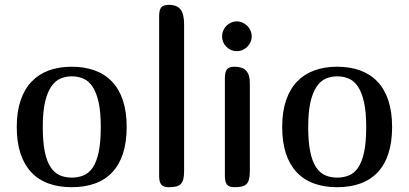

<svg xmlns="http://www.w3.org/2000/svg" viewBox="-20 -780 1704 800"><path d="M278.8 0Q224.6 0 181.9 -15.6Q139.2 -31.2 109.9 -62.7Q80.6 -94.2 65.2 -141.1Q49.8 -188 49.8 -251Q49.8 -314.5 65.9 -361.8Q82 -409.2 111.8 -440.2Q141.6 -471.2 183.8 -486.6Q226.1 -502 278.8 -502Q332 -502 374.5 -486.6Q417 -471.2 446.8 -439.9Q476.6 -408.7 492.2 -361.6Q507.8 -314.5 507.8 -251Q507.8 -188 492.7 -141.1Q477.5 -94.2 448.2 -62.7Q418.9 -31.2 376.2 -15.6Q333.5 0 278.8 0ZM278.8 -40Q305.7 -40 327.9 -49.1Q350.1 -58.1 366.2 -81.5Q382.3 -105 391.1 -146Q399.9 -187 399.9 -251Q399.9 -313 390.9 -353.8Q381.8 -394.5 365.7 -418.7Q349.6 -442.9 327.4 -452.4Q305.2 -461.9 278.8 -461.9Q253.4 -461.9 231.4 -452.4Q209.5 -442.9 193.1 -418.7Q176.8 -394.5 167.5 -353.8Q158.2 -313 158.2 -251Q158.2 -189.5 166.5 -148.7Q174.8 -107.9 190.7 -83.7Q206.5 -59.6 228.8 -49.8Q251 -40 278.8 -40Z M747.1 -678.2V-67.9Q747.1 -46.4 743.7 -33.2Q740.2 -20 732.7 -12.7Q725.1 -5.4 712.9 -2.7Q700.7 0 683.1 0Q659.7 0 651.4 -11.5Q643.1 -22.9 643.1 -46.9V-712.9Q643.1 -737.8 651.4 -748.8Q659.7 -759.8 683.1 -759.8Q716.8 -759.8 731.9 -741Q747.1 -722.2 747.1 -678.2Z M1021 -434.1V-67.9Q1021 -46.4 1017.6 -33.2Q1014.2 -20 1006.6 -12.7Q999 -5.4 986.8 -2.7Q974.6 0 957 0Q933.6 0 925.3 -11.5Q917 -22.9 917 -46.9V-455.1Q917 -479 925.3 -490.5Q933.6 -502 957 -502Q989.7 -502 1005.4 -485.6Q1021 -469.2 1021 -434.1ZM923.3 -585Q905.3 -603 905.3 -628.9Q905.3 -641.1 910.2 -652.6Q915 -664.1 923.3 -672.4Q931.6 -680.7 942.9 -685.8Q954.1 -690.9 966.8 -690.9Q979 -690.9 990.5 -685.8Q1002 -680.7 1010.3 -672.4Q1018.6 -664.1 1023.7 -652.6Q1028.8 -641.1 1028.8 -628.9Q1028.8 -616.2 1023.9 -605Q1019 -593.8 1010.5 -585.2Q1002 -576.7 990.7 -571.8Q979.5 -566.9 966.8 -566.9Q941.4 -566.9 923.3 -585Z M1384.8 0Q1330.6 0 1287.8 -15.6Q1245.1 -31.2 1215.8 -62.7Q1186.5 -94.2 1171.1 -141.1Q1155.8 -188 1155.8 -251Q1155.8 -314.5 1171.9 -361.8Q1188 -409.2 1217.8 -440.2Q1247.6 -471.2 1289.8 -486.6Q1332 -502 1384.8 -502Q1438 -502 1480.5 -486.6Q1522.9 -471.2 1552.7 -439.9Q1582.5 -408.7 1598.1 -361.6Q1613.8 -314.5 1613.8 -251Q1613.8 -188 1598.6 -141.1Q1583.5 -94.2 1554.2 -62.7Q1524.9 -31.2 1482.2 -15.6Q1439.5 0 1384.8 0ZM1384.8 -40Q1411.6 -40 1433.8 -49.1Q1456.1 -58.1 1472.2 -81.5Q1488.3 -105 1497.1 -146Q1505.9 -187 1505.9 -251Q1505.9 -313 1496.8 -353.8Q1487.8 -394.5 1471.7 -418.7Q1455.6 -442.9 1433.3 -452.4Q1411.1 -461.9 1384.8 -461.9Q1359.4 -461.9 1337.4 -452.4Q1315.4 -442.9 1299.1 -418.7Q1282.7 -394.5 1273.4 -353.8Q1264.2 -313 1264.2 -251Q1264.2 -189.5 1272.5 -148.7Q1280.8 -107.9 1296.6 -83.7Q1312.5 -59.6 1334.7 -49.8Q1356.9 -40 1384.8 -40Z"/></svg>

Font: Marmelad
Style: Regular
Weight: 400
Designer: Manvel Shmavonyan
Foundry: Cyreal (www.cyreal.org)
Version: Version 1.000